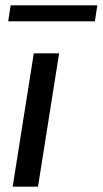

<svg xmlns="http://www.w3.org/2000/svg" viewBox="-20 -700 385 720"><path d="M10.8 -620H335.8L345 -680H20ZM27.5 0H122.5L201.7 -500H106.7Z"/></svg>

Font: Boon Medium
Style: Italic
Weight: 500
Italic angle: -9°
Designer: Sungsit Sawaiwan
Foundry: FontUni
Version: Version 3.0